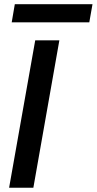

<svg xmlns="http://www.w3.org/2000/svg" viewBox="-20 -885 456 905"><path d="M22.9 0 146 -694.8H259.8L137.2 0ZM35.2 -779.8 49.8 -865.2H416L400.9 -779.8Z"/></svg>

Font: SVN-Poppins Medium
Style: Italic
Weight: 500
Italic angle: -10°
Designer: Ninad Kale (Devanagari), Jonny Pinhorn (Latin)
Foundry: Indian Type Foundry
Version: Version 3.002 2017